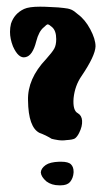

<svg xmlns="http://www.w3.org/2000/svg" viewBox="-20 -641 314 572"><path d="M51.8 -614.3Q66.4 -621.1 99.6 -621.1Q113.3 -621.1 129.9 -620.1Q157.2 -619.1 169.9 -617.2Q182.6 -616.2 192.4 -612.3Q201.2 -608.4 211.9 -598.6Q233.4 -583 249 -553.7Q264.6 -524.4 264.6 -502.9Q263.7 -474.6 222.7 -414.1Q203.1 -385.7 199.2 -348.6Q196.3 -311.5 211.9 -303.7Q223.6 -296.9 224.6 -281.2Q225.6 -264.6 215.8 -245.1Q210 -233.4 203.1 -228.5Q196.3 -224.6 177.7 -223.6Q171.9 -222.7 166 -222.7Q159.2 -222.7 153.3 -223.6Q140.6 -225.6 133.8 -227.5Q127.9 -231.4 116.2 -237.3Q103.5 -243.2 97.7 -245.1Q64.5 -261.7 63.5 -341.8Q61.5 -406.2 117.2 -464.8Q135.7 -485.4 141.6 -496.1Q147.5 -506.8 147.5 -524.4Q147.5 -549.8 134.8 -560.5Q126 -568.4 122.1 -568.4Q119.1 -568.4 110.4 -559.6Q95.7 -547.9 87.9 -517.6Q77.1 -474.6 55.7 -470.7Q35.2 -465.8 18.6 -502.9Q9.8 -525.4 9.8 -545.9Q9.8 -558.6 12.7 -570.3Q22.5 -600.6 51.8 -614.3ZM116.2 -149.4Q128.9 -158.2 156.2 -159.2Q159.2 -159.2 162.1 -159.2Q183.6 -159.2 191.4 -151.4Q199.2 -143.6 199.2 -129.9Q199.2 -127.9 199.2 -127Q198.2 -110.4 188.5 -98.6Q179.7 -88.9 161.1 -88.9Q159.2 -88.9 157.2 -88.9Q156.2 -88.9 156.2 -88.9Q133.8 -88.9 118.2 -100.6Q102.5 -114.3 101.6 -127Q101.6 -127 101.6 -127.9Q102.5 -139.6 116.2 -149.4Z"/></svg>

Font: CillaFHscript
Style: Medium
Weight: 400
Designer: Cecilia Bingert
Version: Version 001.000